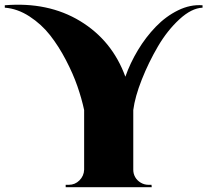

<svg xmlns="http://www.w3.org/2000/svg" viewBox="-105 -781 865 801"><path d="M-85 -749V-759Q96 -774 229.5 -693Q363 -612 418 -461Q438 -518 470.5 -572Q503 -626 545 -669.5Q587 -713 638 -738Q689 -763 740 -759V-749Q694 -747 643.5 -700.5Q593 -654 554 -587.5Q515 -521 486.5 -449Q458 -377 451 -322V-73Q451 -56 459 -42Q467 -28 482 -19Q497 -10 515 -10H527L528 0H169V-10H182Q208 -10 226.5 -28.5Q245 -47 246 -73V-322Q236 -369 218 -421Q200 -473 170 -530.5Q140 -588 104 -634Q68 -680 18 -712.5Q-32 -745 -85 -749Z"/></svg>

Font: Cinzel Decorative Black
Style: Regular
Weight: 900
Designer: Natanael Gama
Version: Version 1.001;PS 001.001;hotconv 1.0.56;makeotf.lib2.0.21325